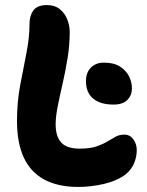

<svg xmlns="http://www.w3.org/2000/svg" viewBox="-20 -730 580 759"><path d="M429 -316.6Q376.4 -316.6 348.1 -340.4Q319.8 -364.2 319.8 -409.6Q319.8 -442.6 339.1 -462.5Q358.4 -482.4 391 -482.4Q430.2 -482.4 454.5 -466.8Q478.8 -451.2 490.2 -428Q501.6 -404.8 501.6 -380.4Q501.6 -353.4 483.5 -335Q465.4 -316.6 429 -316.6ZM289.2 9Q209.2 9 155 -20.2Q100.8 -49.4 74 -107.4Q47.2 -165.4 47.2 -251Q47.2 -326 59.7 -392.6Q72.2 -459.2 84.4 -519.9Q96.6 -580.6 96.6 -634.8Q96.6 -668 112.1 -689Q127.6 -710 165.8 -710Q196.4 -710 216.3 -693.9Q236.2 -677.8 245.9 -653.3Q255.6 -628.8 255.6 -604Q255.6 -553 247.3 -501.2Q239 -449.4 227.8 -400.7Q216.6 -352 208.3 -310.6Q200 -269.2 200 -238.4Q200 -191 221.9 -166.7Q243.8 -142.4 295.4 -142.4Q335.8 -142.4 360.9 -151Q386 -159.6 403.4 -170.1Q420.8 -180.6 436.1 -189.2Q451.4 -197.8 472 -197.8Q493.8 -197.8 507.2 -179.2Q520.6 -160.6 520.6 -137.4Q520.6 -110.2 510.3 -85.2Q500 -60.2 476.6 -40.6Q441.8 -14.6 390.4 -2.8Q339 9 289.2 9Z"/></svg>

Font: Shantell Sans Light
Style: Regular
Weight: 300
Designer: Stephen Nixon, Anya Danilova, Shantell Martin
Foundry: Arrow Type
Version: Version 1.011;[c5ecc13dd]